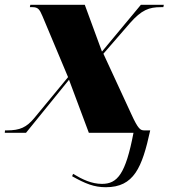

<svg xmlns="http://www.w3.org/2000/svg" viewBox="-43 -556 706 804"><path d="M400 228C518 228 552 146 586 -10H562C545 -10 536 -14 506 -80L390 -331L501 -459C550 -515 582 -526 630 -526H641L643 -536H547L384 -340L312 -536H84L82 -526H93C117 -526 123 -516 135 -488L242 -233L100 -61C68 -23 41 -10 -14 -10H-22L-23 0H66L246 -222L329 0H516C483 174 448 214 384 214C341 214 303 196 263 172L259 182C314 213 351 228 400 228Z"/></svg>

Font: Noto Serif Display Black
Style: Italic
Weight: 900
Italic angle: -12°
Designer: Monotype Design Team
Foundry: Monotype Imaging Inc.
Version: Version 2.009